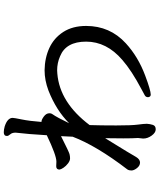

<svg xmlns="http://www.w3.org/2000/svg" viewBox="68 -870 863 1040"><g transform="rotate(-90 500.0 -349.5)"><path d="M320 62Q302 62 286 40Q270 18 270 -6L273 -34Q271 -62 271 -114Q271 -166 272 -212Q259 -190 229 -142Q199 -94 170 -44Q157 -23 140 -23Q123 -23 110 -39.5Q97 -56 97 -70Q97 -83 103 -92Q231 -259 280 -388L283 -451Q198 -408 186 -405Q174 -402 163 -402Q150 -402 135.5 -413Q121 -424 112 -437.5Q103 -451 102 -459Q102 -477 120 -477L145 -476Q179 -476 288 -528Q294 -631 302 -697Q302 -716 293 -726Q284 -736 284 -744Q284 -761 304 -761Q318 -761 336 -756Q382 -741 382 -713Q382 -705 373.5 -663.5Q365 -622 360 -557Q372 -557 389.5 -544Q407 -531 407 -514Q407 -504 403 -499Q384 -472 353 -407Q423 -477 530 -519Q586 -540 640 -540Q707 -539 761 -514Q815 -489 847.5 -438.5Q880 -388 880 -315Q880 -186 786 -100Q713 -33 611 5Q531 35 508 35Q496 35 494 21Q494 8 504.5 2.5Q515 -3 537 -15Q639 -69 696 -119Q795 -204 795 -315Q795 -424 716 -456Q680 -472 639 -472L622 -471Q465 -458 343 -296Q341 -236 341 -152Q341 -68 345.5 -35Q350 -2 350 14Q349 31 344 46.5Q339 62 320 62Z"/></g></svg>

Font: LXGW WenKai Medium
Style: Regular
Weight: 500
Designer: LXGW / Fontworks Inc.
Foundry: LXGW / Fontworks Inc.
Version: Version 1.501; October 10, 2024